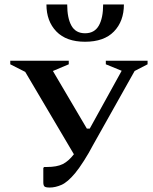

<svg xmlns="http://www.w3.org/2000/svg" viewBox="-20 -832 685 860"><path d="M317 -57Q283 -16 255.5 -4Q228 8 203 8Q184 8 179 3Q174 -2 174 -16V-80L178 -84H189Q235 -84 261 -97Q287 -110 311 -141L93 -510L26 -544V-560H288V-544L217 -514L369 -256H382L525 -515L454 -544V-560H641V-544L583 -514L396 -181Q379 -148 356 -112Q333 -76 317 -57ZM188 -812H281Q281 -751 300 -717Q319 -683 361 -683Q403 -683 422.5 -717Q442 -751 442 -812H535Q535 -737 490.5 -691Q446 -645 361 -645Q277 -645 232.5 -691Q188 -737 188 -812Z"/></svg>

Font: Spectral SC SemiBold
Style: Regular
Weight: 600
Designer: Jean-Baptiste Levee
Foundry: Production Type
Version: Version 2.001